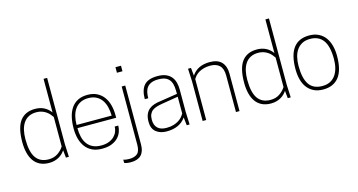

<svg xmlns="http://www.w3.org/2000/svg" viewBox="-99 -1234 3494 1876"><g transform="rotate(-15 1648.0 -296.0)"><path d="M257 8Q204 8 165.5 -11Q127 -30 102.5 -64.5Q78 -99 66 -147.5Q54 -196 54 -254Q54 -402 105.5 -470Q157 -538 257 -538Q358 -538 415 -460V-800H451V-130L457 0H427L419 -76Q409 -61 394.5 -46Q380 -31 360 -19Q340 -7 314 0.5Q288 8 257 8ZM262 -27Q316 -27 355 -54Q394 -81 415 -116V-414Q405 -429 391 -445Q377 -461 358 -474Q339 -487 315 -495Q291 -503 262 -503Q216 -503 183.5 -486Q151 -469 130.5 -438.5Q110 -408 100.5 -366.5Q91 -325 91 -276Q91 -146 133.5 -86.5Q176 -27 262 -27Z M793 8Q736 8 694.5 -11.5Q653 -31 626 -66.5Q599 -102 586 -150Q573 -198 573 -255Q573 -315 584.5 -366.5Q596 -418 621.5 -456.5Q647 -495 688 -516.5Q729 -538 788 -538Q844 -538 884.5 -517Q925 -496 951 -460.5Q977 -425 989.5 -377Q1002 -329 1002 -275V-249H610Q610 -200 620 -159Q630 -118 652 -88Q674 -58 709 -41.5Q744 -25 793 -25Q838 -25 870.5 -38Q903 -51 924 -71.5Q945 -92 955.5 -118Q966 -144 966 -170H1002Q1002 -140 991 -108.5Q980 -77 955.5 -51Q931 -25 891 -8.5Q851 8 793 8ZM965 -281Q964 -329 953.5 -370Q943 -411 921.5 -441Q900 -471 866.5 -488Q833 -505 787 -505Q741 -505 707.5 -488Q674 -471 652.5 -441Q631 -411 620.5 -370Q610 -329 610 -281Z M1030 208Q985 208 963 197V164Q985 173 1022 173Q1076 173 1104.5 148.5Q1133 124 1133 58V-530H1169V65Q1169 208 1030 208ZM1179 -672H1123V-728H1179Z M1446 8Q1381 8 1339 -25.5Q1297 -59 1297 -128Q1297 -174 1310 -204Q1323 -234 1345.5 -252.5Q1368 -271 1398 -280.5Q1428 -290 1463 -294L1636 -321Q1636 -356 1633 -389Q1630 -422 1616.5 -448Q1603 -474 1574.5 -489.5Q1546 -505 1495 -505Q1452 -505 1424.5 -493Q1397 -481 1381.5 -460.5Q1366 -440 1360 -412Q1354 -384 1354 -352H1319Q1319 -445 1360 -491.5Q1401 -538 1496 -538Q1548 -538 1582 -523Q1616 -508 1636 -483Q1656 -458 1664.5 -425Q1673 -392 1673 -355V-130L1678 0H1649L1640 -81Q1578 8 1446 8ZM1453 -26Q1494 -26 1525 -35.5Q1556 -45 1578 -59.5Q1600 -74 1614 -91Q1628 -108 1636 -123V-292L1467 -264Q1438 -259 1413.5 -251.5Q1389 -244 1371 -230.5Q1353 -217 1343 -195Q1333 -173 1333 -140Q1333 -85 1363 -55.5Q1393 -26 1453 -26Z M2183 0H2147V-370Q2147 -439 2114 -471Q2081 -503 2020 -503Q1984 -503 1955.5 -495Q1927 -487 1905.5 -474.5Q1884 -462 1869.5 -446Q1855 -430 1846 -414V0H1810V-400L1804 -530H1834L1842 -450Q1900 -538 2024 -538Q2105 -538 2144 -496Q2183 -454 2183 -380Z M2501 8Q2448 8 2409.5 -11Q2371 -30 2346.5 -64.5Q2322 -99 2310 -147.5Q2298 -196 2298 -254Q2298 -402 2349.5 -470Q2401 -538 2501 -538Q2602 -538 2659 -460V-800H2695V-130L2701 0H2671L2663 -76Q2653 -61 2638.5 -46Q2624 -31 2604 -19Q2584 -7 2558 0.5Q2532 8 2501 8ZM2506 -27Q2560 -27 2599 -54Q2638 -81 2659 -116V-414Q2649 -429 2635 -445Q2621 -461 2602 -474Q2583 -487 2559 -495Q2535 -503 2506 -503Q2460 -503 2427.5 -486Q2395 -469 2374.5 -438.5Q2354 -408 2344.5 -366.5Q2335 -325 2335 -276Q2335 -146 2377.5 -86.5Q2420 -27 2506 -27Z M3030 8Q2975 8 2935 -11.5Q2895 -31 2868.5 -66Q2842 -101 2829.5 -149Q2817 -197 2817 -254Q2817 -538 3030 -538Q3084 -538 3124.5 -518Q3165 -498 3191 -463Q3217 -428 3230 -380Q3243 -332 3243 -276Q3243 -131 3188.5 -61.5Q3134 8 3030 8ZM3030 -27Q3076 -27 3109 -44Q3142 -61 3163.5 -91.5Q3185 -122 3195.5 -163.5Q3206 -205 3206 -254Q3206 -382 3161.5 -442.5Q3117 -503 3030 -503Q2983 -503 2950 -485.5Q2917 -468 2895.5 -437.5Q2874 -407 2864 -365.5Q2854 -324 2854 -276Q2854 -151 2896 -89Q2938 -27 3030 -27Z"/></g></svg>

Font: Tanohe Sans ExtraLight
Style: Regular
Weight: 250
Designer: Village Type and Design LLC & Cristiano Sobral
Foundry: Cooper Hewitt Smithsonian Design Museum
Version: Version 1.00;September 29, 2021;FontCreator 13.0.0.2655 64-b